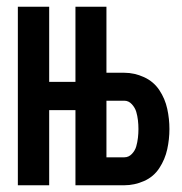

<svg xmlns="http://www.w3.org/2000/svg" viewBox="-20 -550 540 570"><path d="M33 0H126V-223H204V0H349Q379 0 407.5 -12.5Q436 -25 453 -51Q470 -77 476.5 -107Q483 -137 483 -167Q483 -197 476.5 -227Q470 -257 453 -282.5Q436 -308 407.5 -321Q379 -334 349 -334H296V-530H204V-307H126V-530H33ZM296 -83V-251H349Q362 -251 371.5 -240.5Q381 -230 384.5 -218Q388 -206 389.5 -193Q391 -180 391 -167Q391 -154 389.5 -141Q388 -128 384.5 -115.5Q381 -103 371.5 -93Q362 -83 349 -83Z"/></svg>

Font: Iosevka SS08 Medium
Style: Regular
Weight: 500
Monospace: yes
Designer: Belleve Invis
Foundry: Belleve Invis
Version: Version 3.4.3; ttfautohint (v1.8.3)